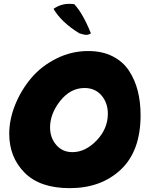

<svg xmlns="http://www.w3.org/2000/svg" viewBox="-20 -967 782 997"><path d="M28 -272Q28 -347 59 -423.5Q90 -500 142.5 -562Q195 -624 273 -663Q351 -702 438 -702Q511 -702 565 -674.5Q619 -647 650 -599.5Q681 -552 695.5 -494.5Q710 -437 710 -369Q710 -183 607.5 -86.5Q505 10 342 10Q187 10 107.5 -70.5Q28 -151 28 -272ZM240 -305Q240 -252 272 -214.5Q304 -177 356 -177Q424 -177 482 -238Q540 -299 540 -376Q540 -433 507 -471.5Q474 -510 419 -510Q346 -510 293 -443.5Q240 -377 240 -305ZM258 -921Q295 -947 339 -947Q358 -947 366 -945Q411 -896 452 -794Q441 -786 427 -786Q416 -786 392 -794Q299 -851 258 -921Z"/></svg>

Font: Gorditas
Style: Bold
Weight: 700
Designer: Gustavo Dipre (gbrenda1987@gmail.com)
Foundry: Gustavo Dipre (gbrenda1987@gmail.com)
Version: Version 001.001